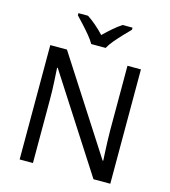

<svg xmlns="http://www.w3.org/2000/svg" viewBox="-134 -1051 1027 1158"><g transform="rotate(15 380.0 -472.0)"><path d="M663 0H558L176 -593H172Q174 -558 177 -506Q180 -454 180 -399V0H97V-714H201L582 -123H586Q585 -139 583.5 -171Q582 -203 580.5 -241Q579 -279 579 -311V-714H663ZM334 -784Q321 -807 299 -833.5Q277 -860 253 -886Q229 -912 211 -931V-944H271Q297 -927 325 -903Q353 -879 378 -852Q405 -879 433 -903Q461 -927 487 -944H549V-931Q530 -912 505.5 -886Q481 -860 458.5 -833.5Q436 -807 424 -784Z"/></g></svg>

Font: Noto Sans Zanabazar Square
Style: Regular
Weight: 400
Version: Version 2.005; ttfautohint (v1.8.4.7-5d5b)